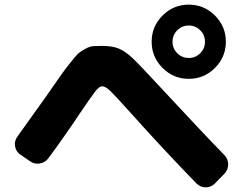

<svg xmlns="http://www.w3.org/2000/svg" viewBox="-20 -840 1040 828"><path d="M68 -173Q49 -186 45 -209Q41 -232 55 -251Q175 -419 178 -423Q221 -485 240 -512Q259 -539 284 -570.5Q309 -602 319.5 -611Q330 -620 349 -630Q368 -640 381.5 -641Q395 -642 420 -642Q466 -642 493.5 -630Q521 -618 551 -590Q581 -562 662 -474Q856 -265 947 -172Q964 -155 964 -131Q964 -107 947 -90L907 -49Q890 -32 867.5 -32Q845 -32 828 -48Q686 -194 541 -356Q479 -425 457 -446.5Q435 -468 420 -468Q408 -468 389.5 -444Q371 -420 323 -349Q262 -257 189 -158Q175 -139 151.5 -135Q128 -131 109 -145ZM744.5 -610.5Q765 -590 794 -590Q823 -590 843.5 -610.5Q864 -631 864 -660Q864 -689 843.5 -709.5Q823 -730 794 -730Q765 -730 744.5 -709.5Q724 -689 724 -660Q724 -631 744.5 -610.5ZM681 -773Q728 -820 794 -820Q860 -820 907 -773Q954 -726 954 -660Q954 -594 907 -547Q860 -500 794 -500Q728 -500 681 -547Q634 -594 634 -660Q634 -726 681 -773Z"/></svg>

Font: Rounded Mplus 1c ExtraBold
Style: Regular
Weight: 800
Version: Version 1.059.20150529